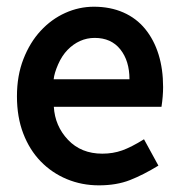

<svg xmlns="http://www.w3.org/2000/svg" viewBox="-20 -533 536 580"><path d="M31.2 -242.2Q31.2 -304.7 50.8 -354.7Q70.3 -404.8 102.8 -439.9Q135.3 -475.1 177 -493.9Q218.8 -512.7 263.7 -512.7Q313 -512.7 352.5 -495.4Q392.1 -478 418.7 -445.3Q445.3 -412.6 459 -368.4Q472.7 -324.2 472.7 -270Q472.7 -242.2 467.8 -210.4H142.6Q146 -152.3 185.5 -110.6Q225.1 -68.8 289.1 -68.8Q321.3 -68.8 348.9 -78.6Q376.5 -88.4 415 -112.3L458.5 -32.7Q413.1 -4.9 372.6 11Q332 26.9 278.8 26.9Q227.1 26.9 181.9 8.1Q136.7 -10.7 103 -45.4Q69.3 -80.1 50.3 -129.6Q31.2 -179.2 31.2 -242.2ZM371.1 -293.5Q371.1 -349.1 343.5 -383.8Q315.9 -418.5 266.1 -418.5Q242.7 -418.5 221.9 -409.2Q201.2 -399.9 184.1 -382.3Q167 -364.7 155.5 -338.4Q144 -312 142.1 -293.5Z"/></svg>

Font: Pyidaungsu
Style: Bold
Weight: 700
Designer: Sun Tun
Foundry: MCF
Version: Version 2.005 July 4, 2018; ttfautohint (v1.8.1)